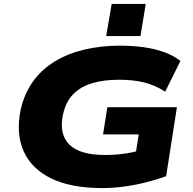

<svg xmlns="http://www.w3.org/2000/svg" viewBox="-20 -949 986 980"><path d="M503 11Q342 11 241 -38.5Q140 -88 100.5 -177.5Q61 -267 85 -387Q104 -472 149 -534Q194 -596 261.5 -636.5Q329 -677 413.5 -696.5Q498 -716 592 -716Q656 -716 713.5 -708Q771 -700 819 -682.5Q867 -665 901 -638L823 -481Q771 -515 715 -528.5Q659 -542 588 -542Q509 -542 449.5 -524Q390 -506 352.5 -467Q315 -428 301 -362Q281 -263 334.5 -210.5Q388 -158 516 -158Q565 -158 610 -164Q655 -170 704 -183L669 -141L688 -263H506L528 -402H883L828 -50Q780 -32 724 -18Q668 -4 611 3.5Q554 11 503 11ZM522 -765 550 -929H724L697 -765Z"/></svg>

Font: Nunito Sans 10pt Expanded Black
Style: Italic
Weight: 900
Width: 7
Italic angle: -9°
Designer: Vernon Adams
Foundry: Vernon Adams
Version: Version 3.101;gftools[0.9.27]